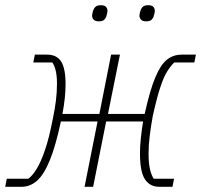

<svg xmlns="http://www.w3.org/2000/svg" viewBox="-30 -718 776 738"><path d="M-10 0 -4 -31H79Q95 -43 111 -69Q127 -95 143 -141.5Q159 -188 173 -261Q181 -299 185 -331.5Q189 -364 189 -396Q189 -427 184 -447Q179 -467 171 -478H98L104 -508H151Q188 -508 205 -481.5Q222 -455 222 -395Q222 -369 219 -340.5Q216 -312 210 -280H352L397 -508H431L385 -280H526Q546 -370 566.5 -419.5Q587 -469 611.5 -488.5Q636 -508 668 -508H723L717 -478H640Q627 -466 613 -444Q599 -422 585.5 -380.5Q572 -339 557 -271Q550 -232 545.5 -196Q541 -160 541 -128Q541 -89 547 -65.5Q553 -42 561 -31H639L633 0H582Q546 0 527 -29Q508 -58 508 -129Q508 -156 511.5 -188.5Q515 -221 520 -251H378L328 0H295L345 -251H204Q184 -157 161.5 -102Q139 -47 112.5 -23.5Q86 0 53 0ZM350 -636Q336 -636 330 -642.5Q324 -649 324 -658Q324 -662 325 -665.5Q326 -669 327 -674Q330 -685 336.5 -691.5Q343 -698 358 -698Q372 -698 377.5 -691.5Q383 -685 383 -677Q383 -673 382.5 -669.5Q382 -666 380 -660Q378 -650 371.5 -643Q365 -636 350 -636ZM532 -636Q518 -636 512 -642.5Q506 -649 506 -658Q506 -662 507 -665.5Q508 -669 509 -674Q512 -685 518.5 -691.5Q525 -698 540 -698Q554 -698 559.5 -691.5Q565 -685 565 -677Q565 -673 564.5 -669.5Q564 -666 562 -660Q560 -650 553.5 -643Q547 -636 532 -636Z"/></svg>

Font: IBM Plex Sans ExtraLight
Style: Italic
Weight: 250
Italic angle: -11.31°
Designer: Mike Abbink, Paul van der Laan, Pieter van Rosmalen
Foundry: Bold Monday
Version: Version 3.201